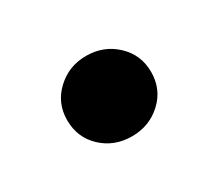

<svg xmlns="http://www.w3.org/2000/svg" viewBox="-50 -264 405 356"><g transform="rotate(-30 152.5 -86.0)"><path d="M62.5 -85.9Q62.5 -122.6 88.9 -147.2Q115.2 -171.9 152.3 -171.9Q189.9 -171.9 216.1 -147.2Q242.2 -122.6 242.2 -85.9Q242.2 -48.8 215.8 -24.4Q189.5 0 152.3 0Q114.3 0 88.4 -24.4Q62.5 -48.8 62.5 -85.9Z"/></g></svg>

Font: Vazirmatn UI FD ExtraBold
Style: Regular
Weight: 800
Designer: Saber Rastikerdar
Foundry: Saber Rastikerdar
Version: Version 33.003